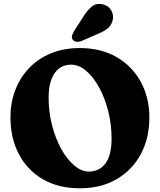

<svg xmlns="http://www.w3.org/2000/svg" viewBox="-20 -972 842 1011"><path d="M400 -719Q511.5 -719 593.8 -671.5Q676 -624 721.2 -541.2Q766.5 -458.5 766.5 -353.5Q766.5 -244.5 721.5 -160.5Q676.5 -76.5 594.2 -28.5Q512 19.5 400.5 19.5Q288 19.5 206 -28Q124 -75.5 79.5 -160Q35 -244.5 35 -355Q35 -430.5 60 -496.5Q85 -562.5 132.2 -612.5Q179.5 -662.5 247.2 -690.8Q315 -719 400 -719ZM567.5 -241.5Q567.5 -317 549.8 -387Q532 -457 501.8 -512Q471.5 -567 433.5 -599.2Q395.5 -631.5 355 -631.5Q298 -631.5 267 -585.8Q236 -540 236 -458Q236 -380.5 254.5 -310.5Q273 -240.5 303.5 -186Q334 -131.5 371.8 -100Q409.5 -68.5 448 -68.5Q502.5 -68.5 535 -111.2Q567.5 -154 567.5 -241.5ZM416.5 -880.5Q438.5 -917.5 463.5 -937.8Q488.5 -958 524 -948.5Q554 -940 567 -915Q580 -890 573 -864Q566 -838.5 547 -822.5Q528 -806.5 491.5 -792L408 -755.5Q396 -751 383.2 -752.2Q370.5 -753.5 363.5 -762.5Q356 -772 359 -783Q362 -794 368.5 -806Z"/></svg>

Font: Fraunces 9pt S100
Style: Bold
Weight: 700
Version: Version 1.000; ttfautohint (v1.8.3)